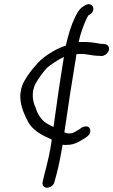

<svg xmlns="http://www.w3.org/2000/svg" viewBox="-20 -679 532 901"><path d="M304 -53C298 -52 291 -54 282 -58C299 -177 319 -304 339 -425C344 -425 351 -426 358 -426C391 -426 411 -417 446 -417L454 -416H455C470 -416 487 -428 491 -444C494 -458 487 -471 470 -472L463 -473H462C457 -473 453 -473 448 -474C421 -479 403 -482 370 -482C362 -482 356 -482 349 -481C357 -520 371 -558 385 -589C389 -597 392 -603 395 -607L400 -610H401C435 -632 414 -674 379 -654C359 -643 348 -631 333 -600C314 -561 300 -515 289 -465C271 -459 251 -452 222 -434C193 -417 173 -400 158 -384C134 -358 113 -332 95 -300L94 -299C57 -231 82 -164 109 -113C131 -67 176 -45 223 -24C216 30 203 84 189 137L180 175C177 189 185 202 201 202C215 202 232 191 235 176L245 140C257 95 266 47 274 0C280 1 286 2 294 1C331 1 358 -18 380 -32C386 -36 400 -44 403 -58C406 -72 400 -86 384 -86C371 -86 362 -80 355 -74C335 -63 326 -53 306 -53ZM280 -412C262 -304 246 -192 231 -83C220 -88 210 -94 199 -100C172 -117 155 -145 146 -178H145C134 -205 126 -243 146 -285C161 -312 177 -334 198 -358C210 -371 257 -402 280 -412Z"/></svg>

Font: Stray Cat
Style: BdObl
Weight: 700
Version: Version 1.0